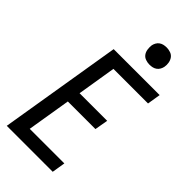

<svg xmlns="http://www.w3.org/2000/svg" viewBox="-292 -1020 1087 1087"><g transform="rotate(45 251.5 -477.0)"><path d="M14 0 135 -735H503L490 -655H213L175 -422H396L382 -342H161L118 -80H395L382 0ZM340 -816Q324 -816 308.5 -821.5Q293 -827 284 -839.5Q275 -852 272.5 -868.5Q270 -885 272 -902Q274 -913 280 -924Q286 -935 296 -942Q306 -949 317.5 -951.5Q329 -954 341 -954Q357 -954 372.5 -948.5Q388 -943 397 -930.5Q406 -918 409 -901.5Q412 -885 409 -868Q407 -857 401 -846Q395 -835 385 -828Q375 -821 363.5 -818.5Q352 -816 340 -816Z"/></g></svg>

Font: Iosevka Term Curly Md Obl
Style: Regular
Weight: 500
Italic angle: -9°
Designer: Belleve Invis
Foundry: Belleve Invis
Version: Version 32.3.0